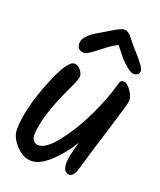

<svg xmlns="http://www.w3.org/2000/svg" viewBox="-135 -826 749 896"><g transform="rotate(20 239.5 -377.5)"><path d="M462 -435Q462 -422 418 -281Q374 -140 350 -57Q338 -15 316 -15Q303 -15 294 -26Q285 -37 285 -66Q285 -95 308 -171Q266 -103 217 -59Q168 -15 127.5 -15Q87 -15 51 -53Q15 -91 15 -131Q15 -226 70.5 -368.5Q126 -511 163 -511Q180 -511 193.5 -494.5Q207 -478 207 -463Q207 -448 180 -392Q100 -224 100 -132Q100 -116 110 -105.5Q120 -95 134 -95Q172 -95 224.5 -162Q277 -229 320 -318Q363 -407 384 -483Q388 -499 392 -505Q396 -511 409.5 -511Q423 -511 442.5 -485Q462 -459 462 -435ZM151 -609Q151 -645 220 -684Q231 -690 247 -700Q263 -710 273 -716Q283 -722 294 -728Q318 -740 327.5 -740Q337 -740 345.5 -735Q354 -730 359 -724Q364 -718 375.5 -703.5Q387 -689 393 -682Q399 -675 413.5 -659Q428 -643 434 -635.5Q440 -628 449 -616Q465 -596 465 -584Q465 -572 457.5 -566Q450 -560 437 -560Q424 -560 401 -579Q378 -598 365 -614Q352 -630 326 -663Q298 -649 267.5 -625Q237 -601 217 -587Q197 -573 183.5 -573Q170 -573 160.5 -582Q151 -591 151 -609Z"/></g></svg>

Font: Kalam
Style: Regular
Weight: 400
Designer: Lipi Raval (Devanagari and Latin), Jonny Pinhorn (Latin)
Foundry: Indian Type Foundry
Version: Version 2.001;PS 1.0;hotconv 1.0.79;makeotf.lib2.5.61930; tt